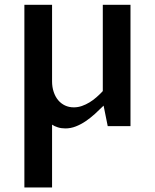

<svg xmlns="http://www.w3.org/2000/svg" viewBox="-20 -538 661 819"><path d="M84 -517.6H202.1V-190.9Q202.1 -166.5 209 -146Q215.8 -125.5 228 -110.8Q240.2 -96.2 257.3 -88.1Q274.4 -80.1 294.9 -80.1Q312.5 -80.1 329.3 -85.9Q346.2 -91.8 361.8 -101.3Q377.4 -110.8 391.6 -123.3Q405.8 -135.7 418.5 -149.4V-517.6H536.6V0H439.5L421.9 -87.4Q404.3 -69.8 385.3 -52.5Q366.2 -35.2 345.7 -21.2Q325.2 -7.3 303.5 1.2Q281.7 9.8 258.8 9.8Q241.2 9.8 226.6 5.1Q211.9 0.5 202.1 -6.3V261.7H84Z"/></svg>

Font: Proza Libre
Style: Medium
Weight: 500
Designer: Jasper de Waard
Foundry: Jasper de Waard
Version: Version 1.000; ttfautohint (v1.4.1.8-43bc)